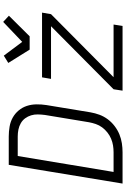

<svg xmlns="http://www.w3.org/2000/svg" viewBox="194 -1006 811 1240"><g transform="rotate(-90 600.0 -385.5)"><path d="M35 0 156 -735H339Q371 -735 403 -729.5Q435 -724 461.5 -709Q488 -694 507.5 -670.5Q527 -647 536.5 -618Q546 -589 546.5 -556.5Q547 -524 542 -492L495 -207Q490 -178 479.5 -149.5Q469 -121 450.5 -96Q432 -71 406.5 -51.5Q381 -32 353 -20.5Q325 -9 295.5 -4.5Q266 0 237 0ZM110 -58H237Q259 -58 281 -61.5Q303 -65 324.5 -74Q346 -83 365 -98Q384 -113 398 -132Q412 -151 419.5 -173Q427 -195 431 -217L478 -501Q481 -524 481.5 -547Q482 -570 475.5 -591Q469 -612 456.5 -629Q444 -646 425 -657Q406 -668 384 -672.5Q362 -677 339 -677H213ZM635 0 644 -58 1051 -462H711L721 -520H1139L1129 -462L722 -58H1062L1053 0ZM900 -600 814 -738 861 -767 950 -648 1079 -771 1119 -734 986 -600Z"/></g></svg>

Font: Iosevka Aile Light Oblique
Style: Regular
Weight: 300
Italic angle: -9°
Designer: Belleve Invis
Foundry: Belleve Invis
Version: Version 31.1.0; ttfautohint (v1.8.4)